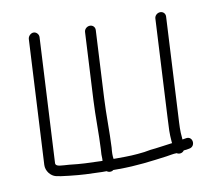

<svg xmlns="http://www.w3.org/2000/svg" viewBox="-65 -623 768 687"><g transform="rotate(-10 319.0 -280.0)"><path d="M280.2 -519 267.4 -274C264.2 -214.6 266 -153.2 263 -96C261.7 -82.7 261.4 -71 262.2 -61C262 -58 262 -58 261.8 -54H255.8C210.1 -55.5 186.4 -55.8 142.2 -61C115.5 -63.4 92.2 -61.1 93 -76L116.7 -529C117.3 -539.3 108.4 -549 98.3 -549C88.1 -549 78.3 -539.3 77.7 -529L54 -76C52.8 -53.8 69.6 -33.3 88.5 -29C95.7 -27 111.6 -24.7 136.2 -22C182.8 -16.8 204.8 -16.5 252.8 -15H269.8C274.3 -11.7 279.2 -10.3 284.6 -11C287.9 -11 291 -12.3 293.8 -15H314.8C378.9 -15 434.5 -22.7 489.6 -30C502.4 -31.7 515.3 -35 527.8 -35C536.6 -29 549 -31.8 554.1 -40C556.8 -40.7 559.8 -41 563.1 -41L574.3 -43C599.9 -46.2 596.5 -85.1 571.3 -82L559.2 -80H556.2C556.3 -82 556.3 -82 556.4 -84C553.4 -113.5 554.6 -125.6 556.9 -169L575.4 -523C576 -533.6 568 -542 557.4 -542C546.8 -542 537 -533.6 536.4 -523L517.9 -169C515.5 -123.6 514.5 -111.1 517.1 -79C517.1 -78.3 517.3 -76.3 517.8 -73H515.8C506.4 -71.7 496.7 -70.3 486.6 -69C471.5 -67 471.5 -67 456.4 -65C445.7 -64.3 431.6 -62.3 414.1 -59C379.3 -54.7 356.3 -54 316.8 -54H301.8C300 -66.2 300.1 -77.4 302 -95C305 -152.3 303.2 -214.3 306.4 -274L319.2 -519C319.8 -529.6 311.8 -538 301.2 -538C290.6 -538 280.8 -529.6 280.2 -519Z"/></g></svg>

Font: Just Breathe
Style: Obl1
Weight: 400
Foundry: Cannot Into Space Fonts
Version: Version 0.72